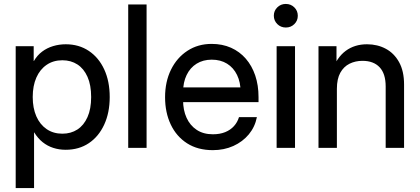

<svg xmlns="http://www.w3.org/2000/svg" viewBox="-20 -750 2129 974"><path d="M59.6 204.1V-515.6H150.9V-440.4H151.9Q168.5 -469.2 193.4 -488Q218.3 -506.8 249.3 -516.1Q280.3 -525.4 313.5 -525.4Q380.4 -525.4 430.7 -491.7Q481 -458 508.8 -397.7Q536.6 -337.4 536.6 -257.8Q536.6 -178.7 508.8 -118.2Q481 -57.6 430.9 -23.9Q380.9 9.8 313 9.8Q279.8 9.8 250.2 0.2Q220.7 -9.3 196.3 -28.8Q171.9 -48.3 153.8 -78.1H152.8V204.1ZM296.4 -71.8Q339.8 -71.8 372.6 -93Q405.3 -114.3 423.8 -155.8Q442.4 -197.3 442.4 -257.8Q442.4 -318.8 423.8 -360.4Q405.3 -401.9 372.6 -423.1Q339.8 -444.3 296.4 -444.3Q250.5 -444.3 216.6 -421.1Q182.6 -397.9 164.3 -356.2Q146 -314.5 146 -257.8Q146 -201.7 164.3 -159.9Q182.6 -118.2 216.6 -95Q250.5 -71.8 296.4 -71.8Z M723.6 -727.5V0H630.4V-727.5Z M1059.6 11.7Q983.4 11.7 929.2 -22.9Q875 -57.6 846.2 -118.4Q817.4 -179.2 817.4 -256.8Q817.4 -335.4 847.4 -396.5Q877.4 -457.5 930.9 -492.4Q984.4 -527.3 1053.7 -527.3Q1107.9 -527.3 1151.9 -507.8Q1195.8 -488.3 1227.1 -452.1Q1258.3 -416 1274.9 -366.7Q1291.5 -317.4 1291.5 -257.3V-231.9H862.3V-306.6H1241.2L1200.7 -282.2Q1200.7 -332.5 1182.6 -369.6Q1164.6 -406.7 1131.8 -427Q1099.1 -447.3 1054.2 -447.3Q1010.3 -447.3 977.5 -427Q944.8 -406.7 926.8 -369.6Q908.7 -332.5 908.7 -282.2V-242.2Q908.7 -191.4 926.5 -152.3Q944.3 -113.3 978 -91.1Q1011.7 -68.8 1060.1 -68.8Q1095.7 -68.8 1122.6 -79.8Q1149.4 -90.8 1167 -110.4Q1184.6 -129.9 1192.4 -155.8H1283.2Q1273.4 -106 1242.2 -68.4Q1210.9 -30.8 1163.8 -9.5Q1116.7 11.7 1059.6 11.7Z M1383.3 0V-515.6H1476.6V0ZM1430.2 -610.4Q1404.3 -610.4 1386.7 -627.9Q1369.1 -645.5 1369.1 -670.4Q1369.1 -695.3 1386.7 -712.6Q1404.3 -730 1429.7 -730Q1455.6 -730 1473.1 -712.6Q1490.7 -695.3 1490.7 -669.9Q1490.7 -645 1473.1 -627.7Q1455.6 -610.4 1430.2 -610.4Z M1689 -299.3V0H1595.7V-515.6H1687V-389.2H1663.6Q1688.5 -458.5 1733.6 -491.9Q1778.8 -525.4 1841.8 -525.4Q1894.5 -525.4 1937 -502.7Q1979.5 -480 2004.6 -434.6Q2029.8 -389.2 2029.8 -320.8V0H1936.5V-311.5Q1936.5 -376 1905.8 -408.7Q1875 -441.4 1818.8 -441.4Q1782.7 -441.4 1753.2 -426.8Q1723.6 -412.1 1706.3 -380.9Q1689 -349.6 1689 -299.3Z"/></svg>

Font: Inter Cardless Display
Style: Regular
Weight: 400
Designer: Rasmus Andersson
Foundry: rsms
Version: Version 4.001;git-9221beed3